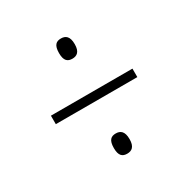

<svg xmlns="http://www.w3.org/2000/svg" viewBox="-114 -693 654 667"><g transform="rotate(-30 212.5 -359.0)"><path d="M213 -509C231 -509 245 -518 245 -549C245 -581 231 -590 213 -590C194 -590 182 -581 182 -549C182 -518 194 -509 213 -509ZM49 -341H376V-375H49ZM213 -128C231 -128 245 -137 245 -168C245 -200 231 -209 213 -209C194 -209 182 -200 182 -168C182 -137 194 -128 213 -128Z"/></g></svg>

Font: Noto Serif Lao ExtraCondensed ExtraLight
Style: Regular
Weight: 200
Width: 2
Designer: Monotype Design Team
Foundry: Monotype Imaging Inc.
Version: Version 2.003